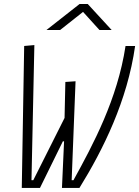

<svg xmlns="http://www.w3.org/2000/svg" viewBox="-20 -918 680 938"><path d="M282.7 0H368.2C483.9 -187 602.1 -425.3 640.1 -693.4H593.3C553.7 -432.6 434.6 -211.4 338.9 -37.6H330.1L349.1 -521L299.3 -517.6L295.4 -341.8L142.6 -37.6H133.8L147.9 -697.8L98.1 -693.4L86.4 0H175.3L287.1 -227.5H293ZM207 -771.5H273.9L385.7 -859.9L465.8 -771.5H525.4L408.7 -898.4H368.7Z"/></svg>

Font: Cascadia Code PL ExtraLight
Style: Italic
Weight: 200
Italic angle: -10°
Monospace: yes
Designer: Aaron Bell
Foundry: Saja Typeworks
Version: Version 2404.023